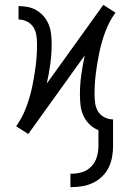

<svg xmlns="http://www.w3.org/2000/svg" viewBox="-20 -545 540 788"><path d="M269 223V168H274Q297 168 318.5 161Q340 154 355.5 137.5Q371 121 377.5 99Q384 77 384 55V-11Q363 -19 347 -35Q331 -51 322 -71Q313 -91 310.5 -113Q308 -135 308 -157Q308 -197 313.5 -237.5Q319 -278 328 -318L96 5L85 -2L71 -11L46 -27L47 -28Q72 -63 87.5 -104.5Q103 -146 112 -188.5Q121 -231 126.5 -274.5Q132 -318 132 -362Q132 -380 129.5 -398.5Q127 -417 117.5 -432.5Q108 -448 91 -456.5Q74 -465 56 -465V-520Q76 -520 95.5 -516Q115 -512 132 -501.5Q149 -491 161.5 -475.5Q174 -460 181 -441.5Q188 -423 190 -403Q192 -383 192 -363Q192 -323 186.5 -282.5Q181 -242 172 -202L404 -525L415 -518L429 -509L454 -493L453 -492Q428 -457 412.5 -415.5Q397 -374 388 -331.5Q379 -289 373.5 -245.5Q368 -202 368 -158Q368 -140 370.5 -121.5Q373 -103 382.5 -87.5Q392 -72 409 -63.5Q426 -55 444 -55V55Q444 77 440 99.5Q436 122 426 142.5Q416 163 399.5 179Q383 195 362.5 205Q342 215 319.5 219Q297 223 274 223Z"/></svg>

Font: Iosevka SS18 Light
Style: Regular
Weight: 300
Monospace: yes
Designer: Belleve Invis
Foundry: Belleve Invis
Version: Version 25.1.1; ttfautohint (v1.8.4)